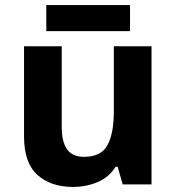

<svg xmlns="http://www.w3.org/2000/svg" viewBox="-20 -729 697 759"><path d="M579 -546V0H465L445 -70H437Q411 -28 365.5 -9Q320 10 269 10Q181 10 128 -37.5Q75 -85 75 -190V-546H224V-227Q224 -169 245 -139Q266 -109 312 -109Q380 -109 405 -155.5Q430 -202 430 -289V-546ZM494 -709V-606H163V-709Z"/></svg>

Font: Noto Sans Adlam Unjoined
Style: Regular
Weight: 400
Designer: Mark Jamra, Neil Patel
Foundry: JamraPatel LLC
Version: Version 3.001